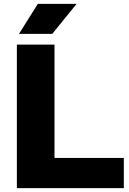

<svg xmlns="http://www.w3.org/2000/svg" viewBox="-20 -970 664 990"><path d="M67 0V-740H261V-155.5H618.5V0ZM78 -795.5 175 -950H375L249.5 -795.5Z"/></svg>

Font: Encode Sans Semi Expanded ExtraBold
Style: Regular
Weight: 800
Width: 6
Designer: Multiple Designers
Foundry: Impallari Type
Version: Version 3.000; ttfautohint (v1.8.3) -l 8 -r 50 -G 200 -x 14 